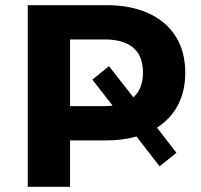

<svg xmlns="http://www.w3.org/2000/svg" viewBox="-20 -720 775 740"><path d="M87 0V-700H391Q484 -700 552 -669Q620 -638 657 -580Q694 -522 694 -440Q694 -368 665.5 -314.5Q637 -261 585 -228L660 -131L595 -79L506 -194Q454 -179 391 -179H250V0ZM414 -313 336 -413 400 -465 494 -345Q531 -378 531 -440Q531 -568 382 -568H250V-311H382Q399 -311 414 -313Z"/></svg>

Font: Montserrat
Style: Bold
Weight: 700
Designer: Julieta Ulanovsky
Foundry: Julieta Ulanovsky
Version: Version 9.000; ttfautohint (v1.8.4.7-5d5b)